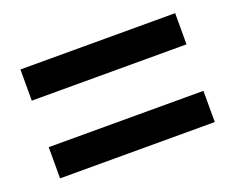

<svg xmlns="http://www.w3.org/2000/svg" viewBox="-65 -610 666 542"><g transform="rotate(-20 267.5 -339.5)"><path d="M34.7 -409.7V-503.4H499.5V-409.7ZM34.7 -176.3V-270H499.5V-176.3Z"/></g></svg>

Font: Akatab ExtraBold
Style: Regular
Weight: 800
Designer: SIL International
Foundry: SIL International
Version: Version 3.000